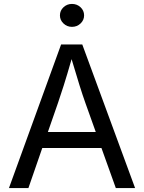

<svg xmlns="http://www.w3.org/2000/svg" viewBox="-20 -953 730 973"><path d="M25.4 0 289.6 -727.5H397L664.6 0H566.9L494.1 -203.1H194.3L124 0ZM222.7 -284.2H465.3L412.6 -431.6Q399.4 -468.3 382.8 -521.2Q366.2 -574.2 342.8 -653.3Q319.8 -572.8 302.7 -519Q285.6 -465.3 273.9 -431.6ZM344.7 -816.9Q319.8 -816.9 301.8 -834Q283.7 -851.1 283.7 -875Q283.7 -899.4 301.8 -916.3Q319.8 -933.1 344.7 -933.1Q370.1 -933.1 388.2 -916.3Q406.2 -899.4 406.2 -875Q406.2 -851.1 388.2 -834Q370.1 -816.9 344.7 -816.9Z"/></svg>

Font: Inter
Style: Regular
Weight: 400
Designer: Rasmus Andersson
Foundry: rsms
Version: Version 4.001;git-9221beed3